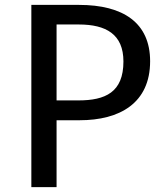

<svg xmlns="http://www.w3.org/2000/svg" viewBox="-20 -764 667 784"><path d="M303 -744H108V0H211V-273H305C469 -273 593 -343 593 -514C593 -671 483 -744 303 -744ZM300 -354H211V-664H302C413 -664 484 -624 484 -513C484 -387 410 -354 300 -354Z"/></svg>

Font: Glow Sans SC Normal Medium
Style: Regular
Weight: 600
Designer: Ryoko NISHIZUKA (kana, bopomofo & ideographs); Paul D. Hunt (Latin, Greek & Cyrillic); Sandoll Communications, Soo-young
Version: Version 0.93